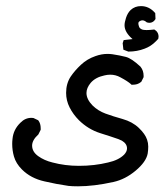

<svg xmlns="http://www.w3.org/2000/svg" viewBox="-20 -456 553 645"><path d="M21 27.3Q21 19 22 10.7Q24.9 -21 48.8 -43.9Q64.5 -60.1 85.4 -60.1Q90.8 -60.1 92.3 -59.6L107.9 -52.2L108.9 -51.3Q116.7 -41 116.7 -24.9Q116.7 -22.9 116.7 -20L108.9 -4.4Q87.9 14.6 87.9 33.2Q87.9 53.7 108.2 68.4Q128.4 83 156.2 89.8Q198.7 101.1 245.1 101.1Q297.4 101.1 343.3 89.8Q378.4 82 397 63.5Q406.7 53.2 406.7 42.5Q406.7 26.9 389.6 16.6Q384.3 13.7 377.4 11.2Q351.1 2 316.4 -8.8Q276.4 -21.5 245.1 -52.2Q225.6 -71.8 213.9 -95Q202.1 -118.2 202.1 -144Q202.1 -175.8 217.8 -199.2Q231.4 -219.2 252 -238.5Q272.5 -257.8 300.8 -267.6Q321.3 -274.9 340.8 -274.9Q349.1 -274.9 356.9 -273.9Q382.8 -270 402.6 -264.9Q422.4 -259.8 452.1 -231.9Q462.4 -218.8 462.4 -201.7Q462.4 -199.7 462.4 -196.8L454.6 -181.2Q447.3 -175.3 440.4 -173.3Q433.6 -171.4 426.8 -171.4Q425.3 -171.4 421.4 -171.4L420.4 -172.9Q409.2 -183.1 384.3 -196.3Q368.7 -205.1 350.1 -205.1Q340.8 -205.1 330.6 -202.6Q300.8 -196.3 284.7 -177.7Q270.5 -160.6 270.5 -143.6Q270.5 -122.6 291 -101.6Q309.6 -83.5 334.2 -74.5Q358.9 -65.4 391.8 -56.2Q424.8 -46.9 446.3 -26.4Q467.8 -5.9 474.1 13.2Q478 24.4 478 36.4Q478 48.3 476.1 60.1Q470.7 87.9 435.8 117.2Q400.9 146.5 361.3 155.3Q294.9 169.9 242.2 169.9Q221.7 169.9 210 168.5Q168.9 162.6 129.4 153.3Q83.5 143.1 53.7 113.3Q33.7 93.3 26.9 69.8Q21 49.3 21 27.3ZM425.3 -324.7Q398.4 -347.7 398.4 -371.1Q398.4 -380.9 403.3 -396Q408.7 -412.6 418.9 -422.4Q433.1 -435.5 453.6 -435.5Q480.5 -435.5 500 -413.6L501.5 -412.1L502.4 -392.1Q500 -388.2 498 -386.2Q491.2 -379.4 481.9 -379.4Q478 -379.4 473.1 -380.9Q465.3 -387.7 458.5 -387.7Q455.1 -387.7 451.9 -386.2Q448.7 -384.8 446.8 -382.8Q444.8 -380.9 444.8 -377.7Q444.8 -374.5 445.3 -372.6Q446.8 -364.7 450.7 -360.8L457 -356.9Q462.4 -355 472.4 -355Q482.4 -355 498.5 -356.9Q502.9 -354 504.9 -352.1Q512.7 -344.2 512.7 -333Q512.7 -330.1 511.7 -325.7Q507.8 -320.8 504.4 -317.9Q487.3 -300.3 465.8 -292.5Q440.4 -282.7 412.1 -282.7H411.1L394.5 -289.1L392.1 -311L395.5 -321.3Q411.6 -323.2 425.3 -324.7Z"/></svg>

Font: Bakudai
Style: Medium
Weight: 500
Version: Version 1.48